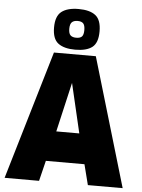

<svg xmlns="http://www.w3.org/2000/svg" viewBox="-64 -1055 820 1105"><g transform="rotate(5 346.0 -502.5)"><path d="M5 0 225 -743H467L687 0H486L456 -118H233L204 0ZM278 -292H411L344 -578ZM345 -770Q281 -770 247 -795.5Q213 -821 213 -887Q213 -953 247 -979Q281 -1005 345 -1005Q410 -1005 443 -979Q476 -953 476 -887Q476 -821 443.5 -795.5Q411 -770 345 -770ZM345 -839Q368 -839 378 -849.5Q388 -860 388 -887Q388 -914 378 -925Q368 -936 345 -936Q323 -936 312 -925Q301 -914 301 -887Q301 -860 312 -849.5Q323 -839 345 -839Z"/></g></svg>

Font: Exo Thin Black
Style: Regular
Weight: 900
Version: Version 2.000